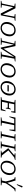

<svg xmlns="http://www.w3.org/2000/svg" viewBox="2972 -3787 822 6806"><g transform="rotate(90 3383.0 -384.0)"><path d="M481 -521H718L715 -500Q692 -495 672 -490Q652 -485 621 -482L523 0H456L236 -443L154 -39L256 -24L252 0H6L10 -21Q34 -27 57.5 -32Q81 -37 104 -39L200 -481L104 -498L109 -521H273L495 -75L569 -482L476 -498Z M971 7Q908 7 860 -19.5Q812 -46 785.5 -94.5Q759 -143 759 -209Q759 -275 782 -333Q805 -391 846 -435Q887 -479 941 -503.5Q995 -528 1057 -528Q1120 -528 1167.5 -501.5Q1215 -475 1241.5 -426.5Q1268 -378 1268 -313Q1268 -246 1245 -187.5Q1222 -129 1182 -85.5Q1142 -42 1088 -17.5Q1034 7 971 7ZM974 -38Q1037 -38 1090.5 -76.5Q1144 -115 1173 -182Q1185 -211 1193 -251.5Q1201 -292 1201 -321Q1201 -394 1159.5 -437Q1118 -480 1047 -480Q985 -480 921 -447Q876 -394 851 -329Q826 -264 826 -201Q826 -127 866 -82.5Q906 -38 974 -38Z M1319 0 1323 -20Q1351 -27 1374.5 -31.5Q1398 -36 1420 -39L1525 -482L1426 -499L1430 -521H1614L1706 -98L1978 -521H2161L2157 -501Q2128 -494 2106 -489.5Q2084 -485 2059 -483L1978 -38L2069 -23L2065 0H1811L1815 -20Q1839 -27 1863.5 -31.5Q1888 -36 1912 -39L1999 -475L1697 0H1666L1564 -465L1471 -38L1573 -23L1568 0Z M2432 7Q2369 7 2321 -19.5Q2273 -46 2246.5 -94.5Q2220 -143 2220 -209Q2220 -275 2243 -333Q2266 -391 2307 -435Q2348 -479 2402 -503.5Q2456 -528 2518 -528Q2581 -528 2628.5 -501.5Q2676 -475 2702.5 -426.5Q2729 -378 2729 -313Q2729 -246 2706 -187.5Q2683 -129 2643 -85.5Q2603 -42 2549 -17.5Q2495 7 2432 7ZM2435 -38Q2498 -38 2551.5 -76.5Q2605 -115 2634 -182Q2646 -211 2654 -251.5Q2662 -292 2662 -321Q2662 -394 2620.5 -437Q2579 -480 2508 -480Q2446 -480 2382 -447Q2337 -394 2312 -329Q2287 -264 2287 -201Q2287 -127 2327 -82.5Q2367 -38 2435 -38Z M3068 7Q3004 7 2956 -19.5Q2908 -46 2881 -95Q2854 -144 2854 -210Q2854 -276 2877 -333.5Q2900 -391 2941 -435Q2982 -479 3036.5 -503.5Q3091 -528 3153 -528Q3217 -528 3264.5 -501.5Q3312 -475 3339 -426.5Q3366 -378 3366 -311Q3366 -245 3343 -187Q3320 -129 3279.5 -85.5Q3239 -42 3185 -17.5Q3131 7 3068 7ZM3071 -38Q3134 -38 3188 -76.5Q3242 -115 3271 -181Q3283 -209 3291.5 -249.5Q3300 -290 3300 -320Q3300 -394 3258 -437Q3216 -480 3145 -480Q3111 -480 3079 -471Q3047 -462 3016 -446Q2971 -394 2945.5 -329.5Q2920 -265 2920 -202Q2920 -127 2961 -82.5Q3002 -38 3071 -38ZM2994 -237 3003 -285H3223L3215 -237Z M3419 0 3423 -21Q3449 -27 3472.5 -32Q3496 -37 3519 -39L3615 -481L3519 -498L3523 -521H3985L3953 -364H3931L3925 -477H3675L3638 -290H3802L3841 -358H3861L3825 -178H3805L3794 -247H3629L3588 -44H3845L3901 -173H3923L3889 0Z M4639 -521 4597 -305H4574L4578 -477H4418L4329 -39L4441 -24L4436 0H4138L4140 -21Q4170 -28 4198.5 -32.5Q4227 -37 4258 -40L4356 -477H4194L4128 -305H4105L4148 -521Z M4630 0 4634 -21Q4660 -27 4683.5 -32Q4707 -37 4730 -39L4826 -481L4730 -498L4734 -521H4986L4982 -500Q4953 -494 4932 -489.5Q4911 -485 4887 -482L4798 -39L4886 -24L4882 0Z M4988 0 4992 -21Q5018 -27 5041.5 -32Q5065 -37 5088 -39L5184 -481L5088 -498L5092 -521H5344L5340 -500Q5311 -494 5290 -489.5Q5269 -485 5245 -482L5156 -39L5244 -24L5240 0ZM5317 0 5320 -19Q5365 -34 5404 -41L5233 -265L5487 -480L5411 -497L5416 -521H5653L5649 -502Q5602 -484 5558 -476L5311 -271L5487 -43L5569 -24L5565 0Z M5889 7Q5826 7 5778 -19.5Q5730 -46 5703.5 -94.5Q5677 -143 5677 -209Q5677 -275 5700 -333Q5723 -391 5764 -435Q5805 -479 5859 -503.5Q5913 -528 5975 -528Q6038 -528 6085.5 -501.5Q6133 -475 6159.5 -426.5Q6186 -378 6186 -313Q6186 -246 6163 -187.5Q6140 -129 6100 -85.5Q6060 -42 6006 -17.5Q5952 7 5889 7ZM5892 -38Q5955 -38 6008.5 -76.5Q6062 -115 6091 -182Q6103 -211 6111 -251.5Q6119 -292 6119 -321Q6119 -394 6077.5 -437Q6036 -480 5965 -480Q5903 -480 5839 -447Q5794 -394 5769 -329Q5744 -264 5744 -201Q5744 -127 5784 -82.5Q5824 -38 5892 -38Z M6269 0 6273 -21Q6303 -28 6329 -32.5Q6355 -37 6380 -39L6411 -181Q6382 -336 6323 -478L6259 -498L6264 -521H6386L6383 -506Q6407 -436 6426 -368.5Q6445 -301 6459 -233Q6496 -295 6545.5 -367Q6595 -439 6650 -510L6652 -521H6766L6762 -502Q6724 -485 6688 -477Q6567 -331 6477 -181L6449 -39L6550 -24L6546 0ZM6532 -566 6511 -575 6577 -770 6584 -775 6629 -754Q6609 -711 6585 -664Q6561 -617 6532 -566Z"/></g></svg>

Font: Piazzolla SC Light
Style: Italic
Weight: 300
Italic angle: -11.3°
Designer: Juan Pablo del Peral
Foundry: Huerta Tipografica
Version: Version 1.330